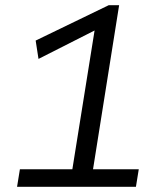

<svg xmlns="http://www.w3.org/2000/svg" viewBox="-20 -723 637 743"><path d="M46 0 57 -68H260L346 -605L129 -495L118 -566L401 -703H441L340 -68H517L506 0Z"/></svg>

Font: Georama
Style: Italic
Weight: 400
Italic angle: -9°
Designer: Jean-Baptiste Levee
Foundry: Production Type
Version: Version 1.000